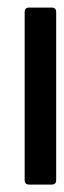

<svg xmlns="http://www.w3.org/2000/svg" viewBox="-20 -497 171 517"><path d="M119.1 -476.6Q131.3 -476.6 131.3 -464.4V-12.2Q131.3 0 119.1 0H58.6Q46.4 0 46.4 -12.2V-464.4Q46.4 -476.6 58.6 -476.6Z"/></svg>

Font: Uroob
Style: Regular
Weight: 400
Designer: Hussain K H
Foundry: Swanthanthra Malayalam Computing(http://smc.org.in)
Version: Version 2.0.0+20200101